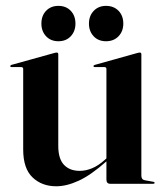

<svg xmlns="http://www.w3.org/2000/svg" viewBox="-20 -626 558 654"><path d="M59 -117V-391Q59 -397.5 52 -397.5H19.5Q15 -397.5 15 -401Q15 -403.5 19 -405L163 -445Q170 -447 173 -447Q178.5 -447 178.5 -441V-129Q178.5 -85 198 -64.5Q217.5 -44 251.5 -44Q272.5 -44 294 -53Q315.5 -62 337 -81.5L342.5 -86.5V-391Q342.5 -397.5 335.5 -397.5H303Q298.5 -397.5 298.5 -401Q298.5 -403.5 303 -405L446 -445Q453 -447 456.5 -447Q461.5 -447 461.5 -441V-27.5Q461.5 -14 473.5 -12L501 -7Q506.5 -6.5 506.5 -3Q506.5 0 502 0H355.5Q342.5 0 342.5 -14.5V-76.5L341.5 -75.5Q289.5 -29.5 248.2 -10.5Q207 8.5 171.5 8.5Q122.5 8.5 90.8 -21.8Q59 -52 59 -117ZM179 -485.5Q153 -485.5 137 -502.5Q121 -519.5 121 -545.5Q121 -572.5 137 -589.2Q153 -606 179 -606Q205 -606 221 -589.2Q237 -572.5 237 -545.5Q237 -519.5 221 -502.5Q205 -485.5 179 -485.5ZM341 -485.5Q315 -485.5 299 -502.5Q283 -519.5 283 -545.5Q283 -572 299.2 -589Q315.5 -606 341 -606Q367.5 -606 383.8 -589.2Q400 -572.5 400 -545.5Q400 -519.5 383.8 -502.5Q367.5 -485.5 341 -485.5Z"/></svg>

Font: Fraunces 144pt SemiBold
Style: Regular
Weight: 600
Version: Version 1.000;[0bf87f6ff]